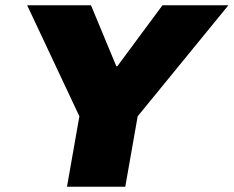

<svg xmlns="http://www.w3.org/2000/svg" viewBox="-20 -708 886 728"><path d="M234 0H455L502 -267L846 -688H596L425 -457H421L325 -688H83L281 -267Z"/></svg>

Font: Archivo Black
Style: Italic
Weight: 900
Italic angle: -10°
Designer: Hector Gatti
Foundry: Omnibus-Type
Version: Version 2.001